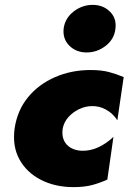

<svg xmlns="http://www.w3.org/2000/svg" viewBox="-20 -757 528 787"><path d="M237 -230Q242 -256 260 -276.5Q278 -297 304 -309.5Q330 -322 357 -322Q386 -323 414 -308Q442 -293 461 -264L487 -441Q459 -453 427.5 -461.5Q396 -470 351 -470Q273 -470 206 -441Q139 -412 95 -358.5Q51 -305 40 -231Q30 -158 59.5 -104Q89 -50 147.5 -20Q206 10 281 10Q327 10 359.5 1Q392 -8 420 -21L445 -196Q418 -170 384.5 -154Q351 -138 315 -139Q289 -140 269.5 -151.5Q250 -163 241.5 -183Q233 -203 237 -230ZM241 -641Q236 -598 264 -570Q292 -542 335 -542Q378 -542 413 -569Q448 -596 453 -638Q459 -681 431 -709Q403 -737 360 -737Q317 -737 282 -710Q247 -683 241 -641Z"/></svg>

Font: Jost Black
Style: Italic
Weight: 900
Italic angle: -5°
Version: Version 3.710